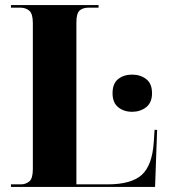

<svg xmlns="http://www.w3.org/2000/svg" viewBox="-20 -734 664 754"><path d="M23 0V-10H62Q81 -10 95 -21.5Q109 -33 109 -70V-643Q109 -680 95 -692Q81 -704 59 -704H23V-714H367V-704H329Q305 -704 292.5 -692.5Q280 -681 280 -646V-10H402Q496 -10 537 -47.5Q578 -85 584 -177L587 -224H597L589 0ZM499 -295Q466 -295 444 -313Q422 -331 422 -368Q422 -406 444 -423.5Q466 -441 499 -441Q531 -441 554 -423.5Q577 -406 577 -368Q577 -331 554 -313Q531 -295 499 -295Z"/></svg>

Font: Noto Serif Display SemiCondensed ExtraBold
Style: Regular
Weight: 800
Width: 4
Designer: Monotype Design Team
Foundry: Monotype Imaging Inc.
Version: Version 2.009